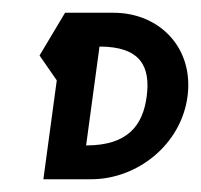

<svg xmlns="http://www.w3.org/2000/svg" viewBox="-20 -281 315 301"><path d="M210 -130C204 -84 180 -53 115 -53L136 -208C201 -208 216 -176 210 -130ZM82 -261 42 -194 69 -155 48 0H123C195 0 264 -54 274 -130C284 -206 230 -261 158 -261Z"/></svg>

Font: Hussar Tani
Style: DwaKurs
Weight: 700
Foundry: Cannot Into Space Fonts
Version: Version 0.92